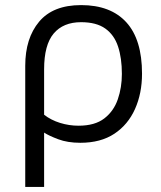

<svg xmlns="http://www.w3.org/2000/svg" viewBox="-20 -548 631 753"><path d="M79 185V-290Q79 -398 133.5 -463Q188 -528 298 -528Q414 -528 475.5 -460.5Q537 -393 537 -259Q537 -182 509.5 -120.5Q482 -59 428.5 -23.5Q375 12 295 12Q245 12 208 -2Q171 -16 153 -28V185ZM288 -55Q352 -55 389 -83.5Q426 -112 442 -158.5Q458 -205 458 -258Q458 -320 443 -365.5Q428 -411 393 -436Q358 -461 298 -461Q228 -461 190.5 -416.5Q153 -372 153 -276V-98Q180 -77 215.5 -66Q251 -55 288 -55Z"/></svg>

Font: Ubuntu Sans
Style: Regular
Weight: 400
Designer: Dalton Maag Ltd
Foundry: Dalton Maag Ltd
Version: Version 1.006; ttfautohint (v1.8.4.7-5d5b)